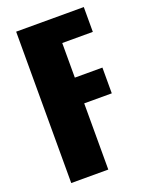

<svg xmlns="http://www.w3.org/2000/svg" viewBox="-151 -888 748 965"><g transform="rotate(-20 223.5 -405.0)"><path d="M58.6 0V-809.6H420.4V-676.8H256.8V-491.7H404.3V-354H256.8V0Z"/></g></svg>

Font: Oswald
Style: Heavy
Weight: 800
Designer: Vernon Adams
Foundry: Vernon Adams
Version: 3.0; ttfautohint (v0.95) -l 8 -r 50 -G 200 -x 0 -w "G" -W -c